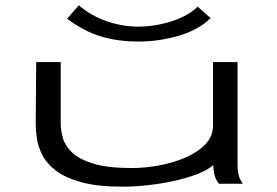

<svg xmlns="http://www.w3.org/2000/svg" viewBox="-20 -690 1040 721"><path d="M439 11Q347 11 286.5 -5.5Q226 -22 191 -48.5Q156 -75 139.5 -107Q123 -139 118.5 -170Q114 -201 114 -226L116 -457H208V-226Q208 -201 216 -172Q224 -143 250.5 -117.5Q277 -92 330.5 -75.5Q384 -59 475 -59Q523 -59 576 -68.5Q629 -78 675.5 -98Q722 -118 751 -148Q780 -178 780 -219V-457H872V-71Q872 -53 875.5 -35.5Q879 -18 892 0H802Q789 -17 785 -35Q781 -53 781 -70Q759 -51 720 -36Q681 -21 633 -10.5Q585 0 534.5 5.5Q484 11 439 11ZM722 -665 771 -622Q726 -578 652 -556Q578 -534 500 -534Q422 -534 358 -553.5Q294 -573 232 -620L276 -670Q323 -630 381.5 -610Q440 -590 500 -590Q540 -590 583 -599Q626 -608 663 -625Q700 -642 722 -665Z"/></svg>

Font: Inconsolata UltraExpanded
Style: Regular
Weight: 400
Width: 9
Monospace: yes
Designer: Raph Levien, Cyreal, Brenton Simpson
Foundry: Raph Levien, Cyreal, Google
Version: Version 3.000; ttfautohint (v1.8.2.53-6de2)